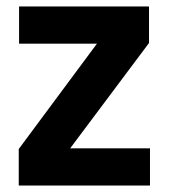

<svg xmlns="http://www.w3.org/2000/svg" viewBox="-20 -574 523 594"><path d="M441 -554V-441L197 -115H444V0H38V-113L280 -439H39V-554Z"/></svg>

Font: SVN-Poppins SemiBold
Style: Regular
Weight: 600
Designer: Ninad Kale (Devanagari), Jonny Pinhorn (Latin)
Foundry: Indian Type Foundry
Version: Version 3.002 2017